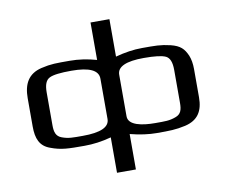

<svg xmlns="http://www.w3.org/2000/svg" viewBox="-92 -808 1320 1121"><g transform="rotate(-10 568.0 -247.5)"><path d="M625 198V-12C683 3 736 10 783 10C859 10 894 10 952 -3C1030 -21 1061 -72 1061 -153V-321C1061 -353 1056 -380 1047 -402C1028 -445 1007 -467 951 -481C892 -495 861 -494 783 -494C733 -494 681 -486 625 -471V-693H513V-471C460 -486 407 -494 354 -494C275 -494 244 -495 185 -481C105 -462 75 -405 75 -321V-153C75 -82 94 -35 153 -14C216 10 258 10 354 10C405 10 458 3 513 -12V198ZM354 -49C294 -49 269 -48 231 -62C198 -74 190 -100 190 -140V-336C190 -381 201 -408 224 -419C246 -430 290 -435 354 -435C460 -435 513 -410 513 -360V-121C513 -73 460 -49 354 -49ZM625 -117V-364C625 -411 678 -435 783 -435C847 -435 890 -430 913 -419C935 -408 946 -381 946 -336V-140C946 -100 939 -74 905 -62C867 -48 842 -49 783 -49C707 -49 625 -63 625 -117Z"/></g></svg>

Font: Gamestation Extended
Style: Regular
Weight: 400
Width: 7
Designer: Jonas Hecksher
Foundry: Jonas Hecksher, Playtypeª, e-types AS
Version: Version 1.003